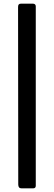

<svg xmlns="http://www.w3.org/2000/svg" viewBox="-20 -867 295 1052"><path d="M98 165Q80 165 80 144L79 -829Q79 -839 83 -843Q87 -847 96 -847H159Q176 -847 176 -832V151Q176 165 161 165Z"/></svg>

Font: Libre Franklin Thin SemiBold
Style: Regular
Weight: 600
Version: Version 3.000